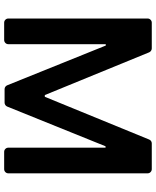

<svg xmlns="http://www.w3.org/2000/svg" viewBox="69 -836 767 946"><g transform="rotate(90 453.0 -363.5)"><path d="M71.7 -20.6V-706.7Q71.7 -715.2 77.8 -721.2Q83.8 -727.3 92.3 -727.3H219.1Q225.1 -727.3 230.5 -723.7Q235.8 -720.2 238.3 -714.5L448.9 -200.3H457.4L668 -714.5Q670.5 -720.5 675.6 -723.9Q680.8 -727.3 687.1 -727.3H813.6Q822.4 -727.3 828.5 -721.2Q834.5 -715.2 834.5 -706.7V-20.6Q834.5 -12.1 828.5 -6Q822.4 0 813.6 0H728.7Q720.2 0 714.1 -6Q708.1 -12.1 708.1 -20.6V-499.6H701.3L505.7 -15.3Q503.2 -9.2 497.9 -5.7Q492.5 -2.1 486.2 -2.1H419.7Q413.4 -2.1 408.2 -5.7Q403.1 -9.2 400.6 -15.3L204.9 -500.7H198.2V-20.6Q198.2 -12.1 192.1 -6Q186.1 0 177.2 0H92.3Q83.8 0 77.8 -6Q71.7 -12.1 71.7 -20.6Z"/></g></svg>

Font: DeltaSans SemiBold
Style: Regular
Weight: 600
Designer: Rasmus Andersson
Foundry: rsms
Version: Version 3.012